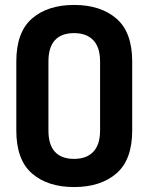

<svg xmlns="http://www.w3.org/2000/svg" viewBox="-20 -751 601 777"><path d="M46 -223V-502Q46 -620.9 109.4 -675.9Q172.9 -731 280 -731Q387 -731 451 -675.9Q515 -620.9 515 -502V-223Q515 -104.1 451 -49.1Q387 6 280 6Q172.9 6 109.4 -49.1Q46 -104.1 46 -223ZM279.6 -617Q229 -617 202.5 -588.6Q176 -560.2 176 -502V-223Q176 -164.8 202.5 -136.4Q229 -108 279.6 -108Q330.2 -108 357.6 -136.8Q385 -165.5 385 -223V-502Q385 -559.5 357.6 -588.2Q330.2 -617 279.6 -617Z"/></svg>

Font: Dosis
Style: Regular
Weight: 400
Designer: Edgar Tolentino, Pablo Impallari, Igino Marini
Foundry: Edgar Tolentino, Pablo Impallari, Igino Marini
Version: Version 1.007;Glyphs 3.1.1 (3134)